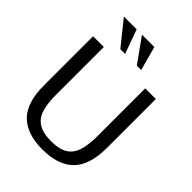

<svg xmlns="http://www.w3.org/2000/svg" viewBox="-266 -1065 1203 1203"><g transform="rotate(45 336.0 -463.0)"><path d="M333.5 11.7Q198.7 11.7 128.2 -56.9Q57.6 -125.5 57.6 -279.8V-714.8H152.8V-288.1Q152.8 -216.3 167.7 -166Q182.6 -115.7 222.4 -89.6Q262.2 -63.5 336.4 -63.5Q410.6 -63.5 450.2 -89.6Q489.7 -115.7 504.6 -166Q519.5 -216.3 519.5 -288.1V-714.8H613.8V-283.2Q613.8 -129.4 543.7 -58.8Q473.6 11.7 333.5 11.7ZM235.4 -778.3 106.9 -938.5H220.2L277.8 -778.3ZM381.8 -778.3 267.1 -938.5H377L420.4 -778.3Z"/></g></svg>

Font: Pontano Sans Medium
Style: Regular
Weight: 500
Designer: Vernon Adams
Foundry: Vernon Adams
Version: Version 2.001